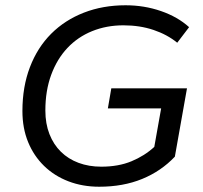

<svg xmlns="http://www.w3.org/2000/svg" viewBox="-20 -698 770 728"><path d="M356 10Q293 10 239.5 -10.5Q186 -31 147 -69Q108 -107 86.5 -159.5Q65 -212 65 -277Q65 -369 93.5 -443.5Q122 -518 174 -570Q226 -622 298 -650Q370 -678 456 -678Q527 -678 590.5 -656Q654 -634 697 -595L652 -536Q614 -567 562 -584.5Q510 -602 448 -602Q384 -602 329.5 -580Q275 -558 235.5 -516Q196 -474 174 -414Q152 -354 152 -279Q152 -229 167.5 -189.5Q183 -150 211 -122.5Q239 -95 278 -80.5Q317 -66 364 -66Q429 -66 478.5 -86.5Q528 -107 565 -141L591 -287H389L402 -363H689L643 -104Q591 -49 519 -19.5Q447 10 356 10Z"/></svg>

Font: Celebes
Style: Italic
Weight: 400
Italic angle: -10°
Designer: Anugrah Pasau
Foundry: Lafontype
Version: Version 1.000; ttfautohint (v1.8.4)